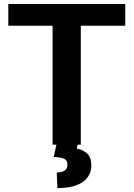

<svg xmlns="http://www.w3.org/2000/svg" viewBox="-20 -731 675 970"><path d="M612.8 -601.1H388.2V0H245.6V-601.1H22V-710.9H612.8ZM373.5 -7.8 368.2 20Q399.9 25.4 420.7 45.2Q441.4 64.9 441.4 104.5Q441.4 157.7 397.7 188.5Q354 219.2 270 219.2L266.6 140.6Q292 140.6 306.4 130.9Q320.8 121.1 320.8 100.1Q320.8 79.6 305.7 71.8Q290.5 64 251.5 61.5L266.6 -7.8Z"/></svg>

Font: Roboto Web
Style: Bold
Weight: 700
Designer: Google
Version: Version 1.200310; 2013